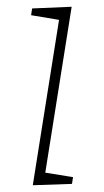

<svg xmlns="http://www.w3.org/2000/svg" viewBox="-20 -546 307 568"><path d="M77 2 157 -502 168 -485 72 -501 75 -521 192 -526 112 -23 103 -37 196 -22 193 -2Z"/></svg>

Font: Bitter Thin ExtraLight
Style: Italic
Weight: 250
Italic angle: -9°
Version: Version 2.002